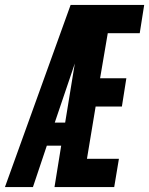

<svg xmlns="http://www.w3.org/2000/svg" viewBox="-54 -755 602 775"><path d="M-34 0 231 -735H528L510 -621H381L350 -439H456L438 -325H332L297 -114H426L407 0H166L193 -167H135L79 0ZM167 -260H209L248 -499Q247 -497 246.5 -494.5Q246 -492 245 -490Z"/></svg>

Font: Iosevka Heavy Oblique
Style: Regular
Weight: 900
Italic angle: -9°
Monospace: yes
Designer: Belleve Invis
Foundry: Belleve Invis
Version: Version 32.5.0; ttfautohint (v1.8.4)